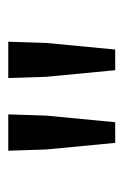

<svg xmlns="http://www.w3.org/2000/svg" viewBox="63 -793 299 465"><g transform="rotate(-90 212.5 -560.5)"><path d="M99 -431 83 -598 80 -690H168L165 -598L149 -431ZM275 -431 259 -598 256 -690H344L341 -598L325 -431Z"/></g></svg>

Font: SourceSansPro
Style: Book
Weight: 400
Designer: Paul D. Hunt
Foundry: Adobe Systems Incorporated
Version: Version 2.021;PS 2.000;hotconv 1.0.86;makeotf.lib2.5.63406